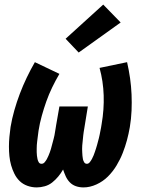

<svg xmlns="http://www.w3.org/2000/svg" viewBox="-20 -809 640 837"><path d="M140 8Q119 8 99.5 1Q80 -6 66 -19.5Q52 -33 43 -51Q34 -69 28.5 -88.5Q23 -108 21 -128.5Q19 -149 19 -170Q19 -191 21 -212.5Q23 -234 26 -255Q32 -291 42.5 -328Q53 -365 66.5 -400.5Q80 -436 96.5 -470.5Q113 -505 132 -538L239 -487Q222 -458 207.5 -428Q193 -398 182 -367Q171 -336 162 -303.5Q153 -271 148 -239Q147 -231 146 -223.5Q145 -216 144 -208Q143 -200 142 -192Q141 -184 140.5 -176.5Q140 -169 140 -161Q140 -153 140 -145.5Q140 -138 141 -130.5Q142 -123 143.5 -115.5Q145 -108 149 -101.5Q153 -95 161 -95Q169 -95 174.5 -101.5Q180 -108 184 -115Q188 -122 191 -129.5Q194 -137 197 -144.5Q200 -152 202 -159.5Q204 -167 206 -174.5Q208 -182 210 -189.5Q212 -197 214 -204.5Q216 -212 217.5 -219.5Q219 -227 220 -234.5Q221 -242 222.5 -249.5Q224 -257 225 -265L239 -345H363L350 -265Q349 -257 347.5 -249.5Q346 -242 345 -234.5Q344 -227 343 -219.5Q342 -212 341.5 -204.5Q341 -197 340 -189.5Q339 -182 338.5 -174.5Q338 -167 338 -159.5Q338 -152 338.5 -144.5Q339 -137 339.5 -129.5Q340 -122 341.5 -115Q343 -108 347 -101.5Q351 -95 359 -95Q366 -95 371.5 -102Q377 -109 381 -116.5Q385 -124 388 -131.5Q391 -139 393.5 -146.5Q396 -154 398.5 -161.5Q401 -169 403 -176.5Q405 -184 407 -191.5Q409 -199 411 -206.5Q413 -214 414.5 -222Q416 -230 417.5 -237.5Q419 -245 420.5 -252.5Q422 -260 423 -268Q434 -331 432 -393Q430 -455 414 -513L534 -538Q542 -503 547 -468Q552 -433 553.5 -397.5Q555 -362 553.5 -326.5Q552 -291 546 -255Q541 -226 533.5 -198Q526 -170 515 -142Q504 -114 488 -87.5Q472 -61 450.5 -39.5Q429 -18 400.5 -5Q372 8 344 8Q326 8 310.5 2.5Q295 -3 284 -14.5Q273 -26 266.5 -40.5Q260 -55 255 -70Q246 -54 234 -39.5Q222 -25 207.5 -13.5Q193 -2 175 3Q157 8 140 8ZM323 -580 266 -640 430 -789 506 -711Z"/></svg>

Font: Iosevka Slab XBdExObl
Style: Regular
Weight: 800
Width: 7
Italic angle: -9°
Monospace: yes
Designer: Belleve Invis
Foundry: Belleve Invis
Version: Version 11.1.0; ttfautohint (v1.8.3)